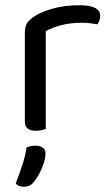

<svg xmlns="http://www.w3.org/2000/svg" viewBox="-20 -495 422 734"><path d="M155 -376V-218H75V-370Q75 -393 83.5 -406.5Q92 -420 112 -433Q138 -450 183 -462.5Q228 -475 283 -475Q363 -475 363 -435Q363 -425 360 -416.5Q357 -408 352 -402Q342 -404 326 -406Q310 -408 294 -408Q248 -408 213 -398.5Q178 -389 155 -376ZM75 -264 155 -252V-2Q150 0 140 2.5Q130 5 118 5Q97 5 86 -3.5Q75 -12 75 -31ZM109 201Q101 211 91.5 215Q82 219 71 219Q50 219 40 206Q54 171 66 134Q78 97 81 69Q90 65 98.5 63.5Q107 62 117 62Q133 62 143.5 69.5Q154 77 154 92Q154 108 147 129.5Q140 151 129.5 170Q119 189 109 201Z"/></svg>

Font: Baloo Paaji 2
Style: Regular
Weight: 400
Designer: Shuchita Grover, Noopur Datye and Ek Type
Foundry: Ek Type
Version: Version 1.700